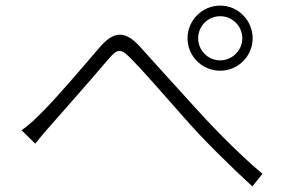

<svg xmlns="http://www.w3.org/2000/svg" viewBox="-20 -718 1040 687"><path d="M689 -581C689 -625 724 -660 768 -660C811 -660 847 -625 847 -581C847 -538 811 -502 768 -502C724 -502 689 -538 689 -581ZM651 -581C651 -517 703 -465 768 -465C832 -465 884 -517 884 -581C884 -645 832 -698 768 -698C703 -698 651 -645 651 -581ZM57 -252 106 -204C120 -221 141 -247 161 -269C208 -323 313 -441 365 -503C402 -547 412 -546 452 -505C499 -457 566 -379 638 -298C708 -217 812 -116 883 -51L919 -96C822 -178 722 -284 670 -342C603 -415 529 -498 480 -552C426 -611 386 -606 336 -548C277 -479 174 -358 123 -309C99 -285 79 -267 57 -252Z"/></svg>

Font: Noto Sans Japanese Light
Style: Regular
Weight: 300
Designer: Ryoko NISHIZUKA (kana & ideographs); Paul D. Hunt (Latin, Greek & Cyrillic); Wenlong ZHANG (bopomofo); Sandoll Communica
Foundry: Adobe Systems Incorporated
Version: Version 1.000;PS 1;hotconv 1.0.78;makeotf.lib2.5.61930